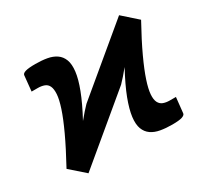

<svg xmlns="http://www.w3.org/2000/svg" viewBox="-112 -638 829 791"><g transform="rotate(-30 302.5 -242.5)"><path d="M604 -431.2Q562.5 -356 537.1 -301Q511.7 -246.1 499 -207.5Q486.3 -168.9 484.6 -144.8Q482.9 -120.6 489.7 -107.2Q496.6 -93.8 509.8 -88.9Q522.9 -84 540 -84H569.3L561.5 -10.3Q560.5 -2 546.4 2.7Q532.2 7.3 499.5 7.3Q469.7 7.3 444.6 2.9Q419.4 -1.5 401.9 -13.7Q384.3 -25.9 376.2 -47.4Q368.2 -68.8 372.3 -102.5Q376.5 -136.2 394.5 -183.8Q412.6 -231.4 447.8 -296.4Q434.1 -279.3 421.4 -265.1Q408.7 -251 398.9 -240.7L100.1 8.3L30.8 -52.7Q71.8 -127.9 97.4 -183.1Q123 -238.3 135.7 -276.9Q148.4 -315.4 149.9 -339.6Q151.4 -363.8 145 -377.2Q138.7 -390.6 125.2 -395.5Q111.8 -400.4 95.2 -400.4H65.4L72.8 -474.1Q73.7 -482.4 88.1 -486.8Q102.5 -491.2 135.3 -491.2Q165 -491.2 190.2 -486.8Q215.3 -482.4 232.9 -470.2Q250.5 -458 258.5 -436.8Q266.6 -415.5 262.7 -382.1Q258.8 -348.6 240.7 -301.3Q222.7 -253.9 188 -189.5Q201.2 -205.6 213.6 -219.7Q226.1 -233.9 235.8 -243.7L534.7 -492.7Z"/></g></svg>

Font: Carlito
Style: Bold Italic
Weight: 700
Italic angle: -7°
Designer: Lukasz Dziedzic
Foundry: tyPoland Lukasz Dziedzic
Version: Version 1.104